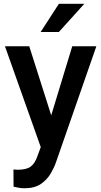

<svg xmlns="http://www.w3.org/2000/svg" viewBox="-20 -770 530 1003"><path d="M132.8 -528.3 247.6 -167.5 357.4 -528.3H483.4L271.5 80.6Q262.2 106.9 243.9 137.9Q225.6 168.9 193.1 191.2Q160.6 213.4 107.9 213.4Q92.3 213.4 77.9 210.9Q63.5 208.5 50.8 205.1L50.3 115.2Q55.7 115.7 62.7 116.2Q69.8 116.7 73.7 116.7Q117.7 116.7 140.1 100.3Q162.6 84 175.8 44.9L192.9 -1.5L5.9 -528.3ZM192.4 -603 287.6 -750H420.4L287.6 -603Z"/></svg>

Font: Vazirmatn FD Medium
Style: Regular
Weight: 500
Designer: Saber Rastikerdar
Foundry: Saber Rastikerdar
Version: Version 33.003